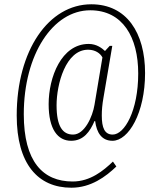

<svg xmlns="http://www.w3.org/2000/svg" viewBox="-20 -734 744 896"><path d="M313 142C404 142 473 91 523 43L507 20C463 62 402 113 319 113C180 113 91 20 91 -201C91 -480 227 -686 401 -686C553 -686 625 -560 625 -391C625 -217 561 -106 506 -106C468 -106 455 -138 455 -195C455 -219 457 -245 463 -279L504 -520H492L470 -496C456 -509 431 -529 394 -529C266 -529 207 -373 207 -248C207 -130 250 -77 312 -77C370 -77 400 -120 421 -169H424C431 -114 455 -77 505 -77C580 -77 657 -207 657 -393C657 -581 571 -714 406 -714C207 -714 58 -499 58 -195C58 31 157 142 313 142ZM321 -106C273 -106 244 -143 244 -243C244 -340 286 -502 391 -502C425 -502 448 -485 458 -466L421 -245C412 -190 375 -106 321 -106Z"/></svg>

Font: Noto Serif Devanagari ExtraCondensed ExtraLight
Style: Regular
Weight: 200
Width: 2
Designer: Universal Thirst, Indian Type Foundry and the Monotype Design Team
Foundry: Monotype Imaging Inc.
Version: Version 2.004